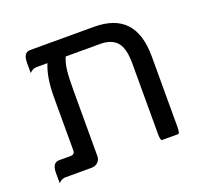

<svg xmlns="http://www.w3.org/2000/svg" viewBox="-107 -701 895 843"><g transform="rotate(-20 341.0 -280.0)"><path d="M605.5 -368.2V-40Q605.5 -7.8 597.7 -7.8H522.5Q514.6 -7.8 514.6 -40V-368.2Q514.6 -439.5 489.3 -468.3Q463.9 -497.1 411.1 -497.1H250Q238.3 -468.8 234.9 -436.5Q231.4 -404.3 231.4 -342.8V-39.1Q231.4 -21.5 219.7 -10.3Q208 1 190.4 1H67.4Q50.8 1 35.2 16.6Q35.2 1 35.2 -31.2Q35.2 -79.1 67.4 -79.1H121.1Q140.6 -79.1 140.6 -98.6V-346.7Q140.6 -439.5 165 -497.1H113.3Q96.7 -497.1 81.1 -481.4Q81.1 -497.1 81.1 -529.3Q81.1 -577.1 113.3 -577.1H411.1Q508.8 -577.1 557.1 -525.4Q605.5 -473.6 605.5 -368.2Z"/></g></svg>

Font: YuPearl-Regular
Style: Regular
Weight: 400
Designer: Max Yao
Foundry: Max-Everyday
Version: Version 1.011; ttfautohint (v1.8.3)